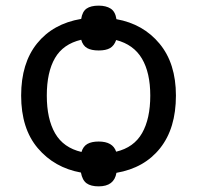

<svg xmlns="http://www.w3.org/2000/svg" viewBox="-20 -608 699 681"><path d="M604 -269Q604 -153 548 -82.5Q492 -12 393 5Q385 53 330 53Q302 53 287 42Q272 31 267 4Q173 -13 114 -82.5Q55 -152 55 -269Q55 -384 111.5 -454Q168 -524 268 -541Q272 -567 287 -577.5Q302 -588 330 -588Q356 -588 372.5 -577.5Q389 -567 393 -540Q488 -523 546 -453Q604 -383 604 -269ZM513 -269Q513 -350 483.5 -400Q454 -450 392 -466Q385 -446 370.5 -437.5Q356 -429 330 -429Q304 -429 289 -437.5Q274 -446 268 -467Q204 -452 175 -402Q146 -352 146 -269Q146 -186 175.5 -135Q205 -84 269 -69Q275 -89 290 -97.5Q305 -106 330 -106Q380 -106 392 -70Q455 -85 484 -136Q513 -187 513 -269Z"/></svg>

Font: Noto IKEA Latin
Style: Regular
Weight: 400
Designer: Monotype Design Team
Foundry: Monotype Imaging Inc.
Version: Version 1.0